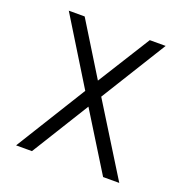

<svg xmlns="http://www.w3.org/2000/svg" viewBox="-122 -797 859 894"><g transform="rotate(20 307.5 -349.5)"><path d="M564 -12.7H483.9L307.6 -297.4L131.3 -12.7H52.7L268.6 -361.3L68.8 -686H147.5L307.6 -426.3L470.2 -686H548.8L347.7 -361.3Z"/></g></svg>

Font: Kawthoolei
Style: Regular
Weight: 400
Designer: Moe Zed
Foundry: Moe Zed
Version: Version 1.000;July 10, 2024;FontCreator 14.0.0.2901 32-bit